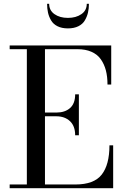

<svg xmlns="http://www.w3.org/2000/svg" viewBox="-20 -989 658 1009"><path d="M238.3 -969.2Q238.3 -934.1 266.4 -914.6Q294.4 -895 336.9 -895Q379.4 -895 407.7 -914.6Q436 -934.1 436 -969.2H447.3Q447.3 -943.8 442.4 -922.9Q437.5 -901.9 426 -882.1Q414.6 -862.3 391.8 -851.1Q369.1 -839.8 336.9 -839.8Q304.7 -839.8 282.2 -851.1Q259.8 -862.3 248.3 -882.1Q236.8 -901.9 232.2 -922.9Q227.5 -943.8 227.5 -969.2ZM375 -278.3Q375 -326.7 347.7 -352.3Q320.3 -377.9 275.9 -377.9H216.3V-19.5H376Q474.1 -19.5 514.6 -71.5Q555.2 -123.5 555.2 -225.1H574.7V0H30.8V-19.5H121.1V-730.5H30.8V-750H564.5V-544.9H544.9Q544.9 -586.4 536.4 -619.1Q527.8 -651.9 509.8 -677.5Q491.7 -703.1 460.7 -716.8Q429.7 -730.5 386.7 -730.5H216.3V-397.5H275.9Q321.3 -397.5 348.1 -421.1Q375 -444.8 375 -493.2H394.5V-278.3Z"/></svg>

Font: Bodoni* 11pt
Style: Regular
Weight: 400
Version: Version 2.3